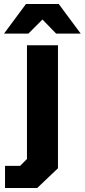

<svg xmlns="http://www.w3.org/2000/svg" viewBox="-52 -747 421 954"><path d="M-32 -580 77 -727H240L349 -580H227L159 -650L89 -580ZM-27 187V77H48L82 43V-522H236V89L133 187Z"/></svg>

Font: Tomorrow SemiBold
Style: Regular
Weight: 600
Designer: Tony de Marco, Monica Rizzolli
Foundry: Just in Type
Version: Version 2.002